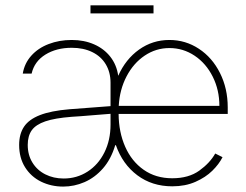

<svg xmlns="http://www.w3.org/2000/svg" viewBox="-20 -688 924 720"><path d="M414.6 -143.6H412.1Q396.5 -91.3 366.2 -56.6Q335.9 -22 297.1 -5.1Q258.3 11.7 216.8 11.7Q171.9 11.7 134 -6.8Q96.2 -25.4 74 -60.8Q51.8 -96.2 51.8 -144.5Q51.8 -185.5 70.1 -212.9Q88.4 -240.2 129.6 -256.3Q170.9 -272.5 240.2 -278.3Q280.8 -281.7 394.5 -290V-377.9Q394.5 -417 376.7 -446.8Q358.9 -476.6 325.9 -492.7Q293 -508.8 249 -508.8Q191.4 -508.8 150.1 -483.2Q108.9 -457.5 98.6 -412.1H65.4Q71.8 -450.7 97.4 -479.2Q123 -507.8 162.6 -522.9Q202.1 -538.1 249 -538.1Q295.4 -538.1 332.8 -521.7Q370.1 -505.4 393.8 -475.1Q417.5 -444.8 423.3 -403.8Q451.2 -466.3 501.7 -502.2Q552.2 -538.1 615.2 -538.1Q675.8 -538.1 725.8 -505.1Q775.9 -472.2 804.9 -414.3Q834 -356.4 834 -285.2V-260.7H424.8Q425.3 -192.4 449.5 -137.7Q473.6 -83 518.8 -51.3Q564 -19.5 626 -19.5Q687.5 -19.5 727.3 -48.1Q767.1 -76.7 787.1 -112.3L814.5 -98.6Q801.3 -72.3 776.1 -47.6Q751 -22.9 712.9 -6.1Q674.8 10.7 626 10.7Q550.3 10.7 494.9 -30.8Q439.5 -72.3 414.6 -143.6ZM218.8 -18.6Q268.1 -18.6 308.3 -44.4Q348.6 -70.3 371.6 -116.5Q394.5 -162.6 394.5 -220.7V-261.2L351.6 -257.8Q264.2 -250.5 249 -250Q185.5 -245.1 149.9 -232.9Q114.3 -220.7 99.1 -199.5Q84 -178.2 84 -144.5Q84 -106.9 101.6 -78.4Q119.1 -49.8 149.9 -34.2Q180.7 -18.6 218.8 -18.6ZM802.7 -291Q802.7 -350.6 777.8 -400.4Q752.9 -450.2 710 -479Q667 -507.8 615.2 -507.8Q564.9 -507.8 522.7 -479.5Q480.5 -451.2 454.6 -401.6Q428.7 -352.1 425.3 -291ZM555.7 -637.7H319.3V-668H555.7Z"/></svg>

Font: Pretendard Std Thin
Style: Regular
Weight: 100
Designer: Base glyphs from Inter by Rasmus Andersson; Hangeul glyphs from Noto Sans CJK(Source Han Sans) by Jang Soo-young and Kan
Foundry: Kil Hyung-jin
Version: Version 1.309